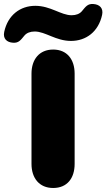

<svg xmlns="http://www.w3.org/2000/svg" viewBox="-100 -927 531 957"><path d="M165 10C235 10 272 -39 272 -110V-560C272 -631 234 -680 165 -680C96 -680 57 -631 57 -560V-110C57 -39 96 10 165 10ZM-35 -714C-7 -712 3 -727 22 -750C33 -763 51 -770 73 -770C126 -770 178 -723 254 -723C329 -723 391 -769 409 -853C416 -886 397 -905 365 -907C337 -909 327 -894 308 -871C297 -858 279 -851 257 -851C204 -851 152 -898 76 -898C1 -898 -61 -852 -79 -768C-86 -735 -67 -716 -35 -714Z"/></svg>

Font: SN Pro Black
Style: Regular
Weight: 900
Designer: Tobias Whetton
Foundry: Supernotes
Version: Version 1.001;Glyphs 3.2 (3249)